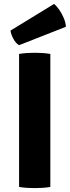

<svg xmlns="http://www.w3.org/2000/svg" viewBox="-20 -960 358 986"><path d="M78 -683Q97.5 -686.5 120.5 -687.8Q143.5 -689 158.5 -689Q174.5 -689 196.5 -687.8Q218.5 -686.5 238.5 -683V0Q218.5 3.5 196.5 4.8Q174.5 6 158.5 6Q143.5 6 120.5 4.8Q97.5 3.5 78 0ZM258 -940Q270 -930 283.5 -911Q297 -892 307 -868.5Q317 -845 318.5 -822.5L78 -728Q61.5 -737 49 -760Q36.5 -783 34 -803Z"/></svg>

Font: Signika SC
Style: Regular
Weight: 300
Designer: Anna Giedryś
Foundry: Anna Giedryś
Version: Version 2.000